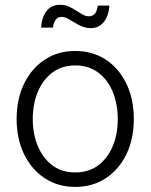

<svg xmlns="http://www.w3.org/2000/svg" viewBox="-20 -752 615 784"><path d="M287.1 11.2Q216.8 11.2 162.8 -24.2Q108.9 -59.6 78.4 -122.1Q47.9 -184.6 47.9 -265.6Q47.9 -347.7 78.4 -410.4Q108.9 -473.1 162.8 -508.5Q216.8 -543.9 287.1 -543.9Q357.9 -543.9 411.9 -508.5Q465.8 -473.1 496.1 -410.4Q526.4 -347.7 526.4 -265.6Q526.4 -184.6 496.1 -122.1Q465.8 -59.6 411.9 -24.2Q357.9 11.2 287.1 11.2ZM287.1 -47.9Q342.3 -47.9 381.1 -76.9Q419.9 -106 440.4 -155.3Q460.9 -204.6 460.9 -265.6Q460.9 -327.1 440.4 -377Q419.9 -426.8 380.9 -455.8Q341.8 -484.9 287.1 -484.9Q232.9 -484.9 194.1 -455.8Q155.3 -426.8 134.5 -377.2Q113.8 -327.6 113.8 -265.6Q113.8 -204.6 134.5 -155.3Q155.3 -106 193.8 -76.9Q232.4 -47.9 287.1 -47.9ZM351.1 -637.2Q332 -637.2 315.4 -644Q298.8 -650.9 284.4 -659.9Q270 -668.9 256.8 -676Q243.7 -683.1 231.9 -683.1Q215.8 -683.1 206.8 -670.2Q197.8 -657.2 196.3 -639.2H147.9Q149.9 -679.7 169.4 -706.1Q189 -732.4 225.1 -732.4Q245.6 -732.4 261.5 -725.1Q277.3 -717.8 291 -708.7Q304.7 -699.7 317.4 -692.6Q330.1 -685.5 343.3 -685.5Q358.4 -685.5 367.2 -695.8Q376 -706.1 379.4 -729H426.8Q423.8 -687 403.8 -662.1Q383.8 -637.2 351.1 -637.2Z"/></svg>

Font: Inter 20pt Light
Style: Regular
Weight: 300
Version: Version 4.001;git-66647c0bb